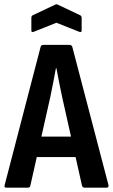

<svg xmlns="http://www.w3.org/2000/svg" viewBox="-21 -861 518 881"><path d="M7.9 0Q-3.5 0 0.5 -12.4L165.5 -646.6Q168 -655 177.4 -655H298.2Q307.1 -655 310.6 -646.6L476.6 -12.4Q479.1 0 468.2 0H366.8Q358.9 0 355.4 -8.4L264.6 -413.8Q257.1 -447.8 250.6 -481.2Q244 -514.7 238 -547.7H235.5Q229.5 -514.7 223 -481.3Q216.5 -447.8 209.4 -413.9L118.2 -8.9Q116.7 0 106.8 0ZM130.2 -140.2 148.6 -234.1H323L343.4 -140.2ZM133.9 -715.2Q122.9 -711.2 122.9 -720.7V-778.5Q122.9 -787.5 128.9 -790.9L231.6 -839.3Q238 -843.3 245 -839.3L347.2 -790.9Q353.6 -787.5 353.6 -778.5V-720.7Q353.6 -711.2 342.2 -715.2L238 -756.6Z"/></svg>

Font: Sofia Sans Condensed
Style: Regular
Weight: 400
Designer: Botio Nikoltchev, Ani Petrova
Foundry: lettersoup
Version: Version 4.100